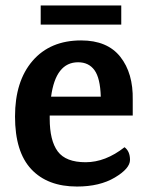

<svg xmlns="http://www.w3.org/2000/svg" viewBox="-20 -668 537 703"><path d="M162 -245V-234Q162 -153 191.5 -113.5Q221 -74 293.5 -74Q366 -74 436 -129Q456 -114 456 -82.5Q456 -51 400.5 -18Q345 15 262 15Q154 15 94.5 -48.5Q35 -112 35 -241.5Q35 -371 99.5 -445.5Q164 -520 277 -520Q373 -520 420.5 -460Q468 -400 466 -302V-245ZM266 -440Q184 -440 167 -314H349Q347 -382 326 -411Q305 -440 266 -440ZM424 -648V-578H129V-648Z"/></svg>

Font: Karma
Style: Bold
Weight: 700
Designer: Joana Correia
Foundry: Indian Type Foundry
Version: Version 1.202;PS 1.0;hotconv 1.0.78;makeotf.lib2.5.61930; tt